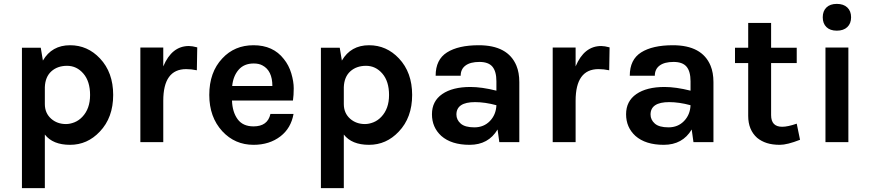

<svg xmlns="http://www.w3.org/2000/svg" viewBox="-20 -732 4497 989"><path d="M93 237V-486H190L201 -420Q247 -499 341 -499Q431 -499 495 -431Q563 -359 563 -243Q563 -126 494 -54Q430 14 341 14Q252 14 211 -39V237ZM211 -196Q211 -149 244 -120Q275 -93 320 -93Q341 -93 363.5 -102Q386 -111 404 -130Q444 -172 444 -242.5Q444 -313 409.5 -353Q375 -393 325.5 -393Q276 -393 244.5 -364.5Q213 -336 211 -283Z M703 0V-487H821V-390Q865 -495 953 -495Q970 -495 996 -488L994 -370Q966 -376 939 -376Q821 -376 821 -213V0Z M1058 -243Q1058 -360 1125 -431Q1188 -499 1286 -499Q1387 -499 1442 -428Q1468 -396 1480.5 -354Q1493 -312 1493 -277Q1493 -242 1489 -214H1175Q1177 -155 1204 -118Q1231 -81 1286 -81Q1359 -81 1373 -145H1492Q1479 -72 1425 -30Q1368 14 1286 14Q1190 14 1125 -56Q1058 -129 1058 -243ZM1176 -289H1383Q1383 -368 1332 -395Q1314 -405 1287 -405Q1237 -405 1209 -372.5Q1181 -340 1176 -289Z M1633 237V-486H1730L1741 -420Q1787 -499 1881 -499Q1971 -499 2035 -431Q2103 -359 2103 -243Q2103 -126 2034 -54Q1970 14 1881 14Q1792 14 1751 -39V237ZM1751 -196Q1751 -149 1784 -120Q1815 -93 1860 -93Q1881 -93 1903.5 -102Q1926 -111 1944 -130Q1984 -172 1984 -242.5Q1984 -313 1949.5 -353Q1915 -393 1865.5 -393Q1816 -393 1784.5 -364.5Q1753 -336 1751 -283Z M2403 -284Q2461 -284 2537 -265V-313Q2537 -364 2516.5 -388.5Q2496 -413 2449.5 -413Q2403 -413 2378 -394.5Q2353 -376 2353 -342H2224Q2224 -425 2282.5 -462Q2341 -499 2446 -499Q2596 -499 2640 -394Q2655 -358 2655 -309V0H2552L2543 -65Q2496 14 2399 14Q2305 14 2253 -32Q2205 -76 2205 -143.5Q2205 -211 2258 -247.5Q2311 -284 2403 -284ZM2331 -142Q2331 -115 2353 -95.5Q2375 -76 2423.5 -76Q2472 -76 2503.5 -108.5Q2535 -141 2537 -190Q2478 -206 2427 -206Q2331 -206 2331 -142Z M2827 0V-487H2945V-390Q2989 -495 3077 -495Q3094 -495 3120 -488L3118 -370Q3090 -376 3063 -376Q2945 -376 2945 -213V0Z M3403 -284Q3461 -284 3537 -265V-313Q3537 -364 3516.5 -388.5Q3496 -413 3449.5 -413Q3403 -413 3378 -394.5Q3353 -376 3353 -342H3224Q3224 -425 3282.5 -462Q3341 -499 3446 -499Q3596 -499 3640 -394Q3655 -358 3655 -309V0H3552L3543 -65Q3496 14 3399 14Q3305 14 3253 -32Q3205 -76 3205 -143.5Q3205 -211 3258 -247.5Q3311 -284 3403 -284ZM3331 -142Q3331 -115 3353 -95.5Q3375 -76 3423.5 -76Q3472 -76 3503.5 -108.5Q3535 -141 3537 -190Q3478 -206 3427 -206Q3331 -206 3331 -142Z M3766 -407V-486H3834V-614H3952V-486H4084V-407H3952V-139Q3952 -79 4009 -79Q4038 -79 4084 -95L4101 -12Q4035 14 3997 14Q3959 14 3930.5 5Q3902 -4 3880 -22Q3834 -63 3834 -135V-407Z M4237 -592.5Q4218 -611 4218 -643Q4218 -675 4237 -693.5Q4256 -712 4290.5 -712Q4325 -712 4344.5 -693.5Q4364 -675 4364 -643Q4364 -611 4344.5 -592.5Q4325 -574 4290.5 -574Q4256 -574 4237 -592.5ZM4232 0V-487H4350V0Z"/></svg>

Font: Karmilla
Style: Bold
Weight: 700
Designer: Jonathan Pinhorn
Version: Version 1.000